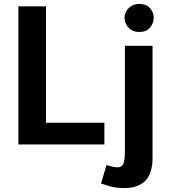

<svg xmlns="http://www.w3.org/2000/svg" viewBox="-20 -732 854 973"><path d="M73 -700H213V-110H509V0H73ZM520 104Q536 110 551 113Q566 116 575 116Q599 116 606 96Q613 76 613 26V-500H753V68Q753 147 716.5 184Q680 221 611 221Q582 221 564 218Q546 215 530 210Q514 205 492 198ZM611 -642Q611 -658 619.5 -674Q628 -690 645 -701Q662 -712 686 -712Q722 -712 740.5 -690.5Q759 -669 759 -642Q759 -615 740.5 -592.5Q722 -570 686 -570Q661 -570 644.5 -581Q628 -592 619.5 -608.5Q611 -625 611 -642Z"/></svg>

Font: Moderustic SemiBold
Style: Regular
Weight: 600
Designer: Tural Alisoy
Foundry: TAFT Foundry
Version: Version 2.120